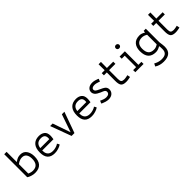

<svg xmlns="http://www.w3.org/2000/svg" viewBox="304 -2296 4121 4121"><g transform="rotate(-45 2364.5 -235.5)"><path d="M88 -745H160V-435Q164 -438 179.5 -448Q195 -458 202 -462.5Q209 -467 225 -475Q241 -483 254 -487Q267 -491 286 -494Q305 -497 325 -497Q418 -497 466 -430Q514 -363 516 -262Q520 10 276 10Q229 10 182 -4Q135 -18 112 -32L88 -47ZM276 -58Q447 -58 444 -262Q442 -339 408.5 -383.5Q375 -428 309 -428Q278 -428 249.5 -419Q221 -410 207 -401.5Q193 -393 160 -371V-87Q165 -84 177 -78.5Q189 -73 218 -65.5Q247 -58 276 -58Z M1073 -321Q1073 -307 1070.5 -284Q1068 -261 1065 -243L1063 -225H721Q721 -196 726 -166Q750 -54 879 -54Q925 -54 967.5 -67Q1010 -80 1029 -92L1048 -105L1078 -54Q1070 -47 1054.5 -36.5Q1039 -26 986 -8Q933 10 873 10Q654 10 654 -227Q653 -359 714 -428Q775 -497 888 -497Q969 -497 1021 -456Q1073 -415 1073 -321ZM886 -432Q746 -432 728 -290H1001V-296Q1002 -302 1002.5 -310.5Q1003 -319 1003 -326Q1003 -432 886 -432Z M1212 -476H1289L1429 -70L1569 -476H1646L1475 0H1388Z M2197 -321Q2197 -307 2194.5 -284Q2192 -261 2189 -243L2187 -225H1845Q1845 -196 1850 -166Q1874 -54 2003 -54Q2049 -54 2091.5 -67Q2134 -80 2153 -92L2172 -105L2202 -54Q2194 -47 2178.5 -36.5Q2163 -26 2110 -8Q2057 10 1997 10Q1778 10 1778 -227Q1777 -359 1838 -428Q1899 -497 2012 -497Q2093 -497 2145 -456Q2197 -415 2197 -321ZM2010 -432Q1870 -432 1852 -290H2125V-296Q2126 -302 2126.5 -310.5Q2127 -319 2127 -326Q2127 -432 2010 -432Z M2670 -132Q2670 -70 2625.5 -29.5Q2581 11 2503 10Q2465 9 2422 -3.5Q2379 -16 2356.5 -27Q2334 -38 2329 -42L2357 -103Q2362 -99 2381 -89.5Q2400 -80 2435.5 -69Q2471 -58 2502 -58Q2547 -58 2572.5 -77Q2598 -96 2598 -130Q2598 -141 2596 -149.5Q2594 -158 2587.5 -165Q2581 -172 2576.5 -177Q2572 -182 2559.5 -188Q2547 -194 2540 -197.5Q2533 -201 2515 -208Q2497 -215 2488 -219Q2406 -255 2376.5 -291Q2347 -327 2347 -368Q2347 -426 2391.5 -461.5Q2436 -497 2508 -497Q2544 -497 2584.5 -486.5Q2625 -476 2644 -467Q2663 -458 2668 -455L2642 -394Q2637 -397 2619.5 -404Q2602 -411 2569 -419.5Q2536 -428 2509 -428Q2469 -429 2444 -413Q2419 -397 2419 -369Q2419 -343 2439.5 -325.5Q2460 -308 2516 -283Q2603 -244 2628 -223Q2670 -188 2670 -132Z M3156 -76 3170 -8 3160 -6Q3150 -4 3136.5 -1.5Q3123 1 3107 4Q3091 7 3072.5 8.5Q3054 10 3039 10Q2947 10 2915 -32.5Q2883 -75 2885 -183L2886 -429H2798V-495H2887L2885 -678H2957L2955 -495H3147V-429H2955V-164Q2955 -101 2975 -80Q2995 -59 3044 -58Q3058 -58 3078 -60.5Q3098 -63 3113 -66Q3128 -69 3141.5 -72.5Q3155 -76 3156 -76Z M3441 -710Q3464 -710 3480 -695.5Q3496 -681 3496 -658Q3496 -635 3480 -620.5Q3464 -606 3441 -606Q3417 -606 3402 -620Q3387 -634 3387 -658Q3387 -681 3402 -695.5Q3417 -710 3441 -710ZM3573 0H3322L3321 -65H3412V-411H3321V-476H3481V-65H3572Z M4142 -438V-88Q4158 17 4158 58Q4158 170 4097.5 222Q4037 274 3917 274Q3798 274 3711 216L3742 154L3747 157Q3752 160 3760.5 164Q3769 168 3780.5 173.5Q3792 179 3807.5 184.5Q3823 190 3839.5 194.5Q3856 199 3876.5 202Q3897 205 3917 205Q4001 207 4043.5 172.5Q4086 138 4086 58Q4086 -13 4078 -35Q4008 10 3941 10Q3710 10 3710 -250Q3710 -364 3768.5 -430.5Q3827 -497 3944 -497Q4004 -497 4071 -454L4077 -501H4142ZM3950 -58Q4013 -58 4070 -99V-389Q4007 -428 3947 -428Q3782 -428 3782 -251Q3782 -154 3822 -106Q3862 -58 3950 -58Z M4656 -76 4670 -8 4660 -6Q4650 -4 4636.5 -1.5Q4623 1 4607 4Q4591 7 4572.5 8.5Q4554 10 4539 10Q4447 10 4415 -32.5Q4383 -75 4385 -183L4386 -429H4298V-495H4387L4385 -678H4457L4455 -495H4647V-429H4455V-164Q4455 -101 4475 -80Q4495 -59 4544 -58Q4558 -58 4578 -60.5Q4598 -63 4613 -66Q4628 -69 4641.5 -72.5Q4655 -76 4656 -76Z"/></g></svg>

Font: Biancoenero Regular
Style: Regular
Weight: 400
Designer: Riccardo Lorusso, Umberto Mischi
Foundry: Biancoenero Edizioni
Version: Version 0.000